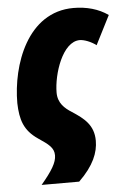

<svg xmlns="http://www.w3.org/2000/svg" viewBox="-53 -602 547 820"><g transform="rotate(-5 220.5 -192.5)"><path d="M92 178H253C318 115 339 60 339 10C339 -58 297 -89 248 -121C218 -140 190 -164 190 -209C190 -289 234 -424 308 -424C326 -424 356 -413 378 -396L441 -520C400 -549 349 -563 293 -563C95 -563 19 -342 19 -179C21 -108 35 -61 94 -21C137 8 160 24 160 57C160 88 139 122 92 178Z"/></g></svg>

Font: Noto Sans UI Condensed Black
Style: Italic
Weight: 900
Width: 3
Italic angle: -192°
Designer: Monotype Design Team
Foundry: Monotype Imaging Inc.
Version: Version 1.901